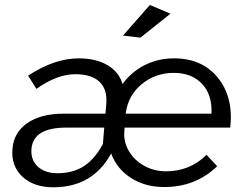

<svg xmlns="http://www.w3.org/2000/svg" viewBox="-20 -770 1020 793"><path d="M200.5 3.5Q119 3.5 72 -40.8Q25 -85 31.5 -156Q37 -223 93 -261.8Q149 -300.5 242.5 -300.5H415.5L419 -341Q424 -400.5 391 -432Q358 -463.5 291 -463.5Q215.5 -463.5 130.5 -403L96 -457.5Q205 -529 305 -529Q376 -529 423.8 -501Q471.5 -473 486 -423Q523.5 -474 578.5 -501.5Q633.5 -529 698 -529Q815.5 -529 880.2 -448.5Q945 -368 931 -243H494.5L493.5 -227.5Q490 -184.5 512.2 -146.2Q534.5 -108 575.5 -85.2Q616.5 -62.5 665 -62.5Q765 -62.5 833 -130.5L877 -83.5Q788.5 2.5 658.5 2.5Q579.5 2.5 521.2 -34.8Q463 -72 439 -136Q363 3.5 200.5 3.5ZM488 -623 599 -749.5 684 -713.5 560 -614.5ZM218 -54.5Q281.5 -54.5 327 -84.2Q372.5 -114 405 -175.5L410.5 -243H254Q118 -243 110 -156Q106 -110.5 135.5 -82.5Q165 -54.5 218 -54.5ZM698 -469Q622.5 -469 565.8 -422.8Q509 -376.5 499 -300.5H853.5Q857 -379 814.2 -424Q771.5 -469 698 -469Z"/></svg>

Font: Argentum Sans Light
Style: Italic
Weight: 300
Italic angle: -11.3°
Designer: Julieta Ulanovsky (font), Owen Earl (portions from Jones font), Cristiano Sobral (main changes and remaster)
Foundry: Julieta Ulanovsky (font), Owen Earl (portions from Jones font), Cristiano Sobral (main changes and remaster)
Version: Version 3.127